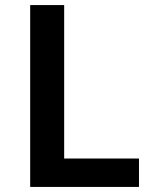

<svg xmlns="http://www.w3.org/2000/svg" viewBox="-20 -737 631 757"><path d="M99 -717H233V-112H528V0H99Z"/></svg>

Font: Nebula Sans Semibold
Style: Regular
Weight: 600
Designer: Paul D. Hunt for Adobe (as Source Sans)
Foundry: Nebula Entertainment & Broadcasting LLC
Version: Version 1.010